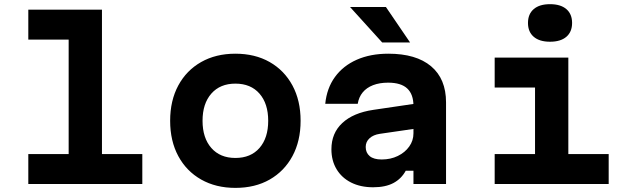

<svg xmlns="http://www.w3.org/2000/svg" viewBox="-20 -895 3040 934"><path d="M117.7 -848H476V-145.6H672.3V0H117.7V-145.6H314V-702.4H117.7Z M1125.1 19Q1030.3 19 958.6 -21.6Q886.9 -62.3 847.3 -135.7Q807.7 -209.2 807.7 -307.4Q807.7 -405.7 847.3 -479.2Q886.9 -552.6 958.5 -593.2Q1030.1 -633.8 1124.9 -633.8Q1220.7 -633.8 1291.9 -593.2Q1363.1 -552.6 1402.7 -479.2Q1442.3 -405.7 1442.3 -307.4Q1442.3 -209.2 1402.7 -135.7Q1363.1 -62.3 1292 -21.6Q1220.9 19 1125.1 19ZM1125 -126.6Q1199.9 -126.6 1242.3 -175.2Q1284.7 -223.9 1284.7 -307.4Q1284.7 -391 1242.3 -439.6Q1199.9 -488.2 1125 -488.2Q1050.7 -488.2 1008 -439.6Q965.3 -391 965.3 -307.4Q965.3 -223.9 1008 -175.2Q1050.7 -126.6 1125 -126.6Z M2001.8 -390.9V-269.3L1827.9 -244Q1796 -239.3 1777.5 -222.2Q1759 -205.2 1759 -180.1Q1759 -151.8 1778.5 -135.5Q1797.9 -119.2 1836.5 -119.2Q1880.3 -119.2 1915.2 -136.3Q1950.2 -153.3 1970.7 -182.2Q1991.3 -211 1991.3 -246.4V-380Q1991.3 -436.3 1961 -464.6Q1930.8 -492.9 1868 -492.9Q1826.4 -492.9 1794.7 -480.7Q1763.1 -468.4 1744.3 -445.5Q1725.5 -422.6 1720.2 -390H1562.2Q1569.7 -465.9 1609.4 -520.5Q1649.1 -575.1 1715.6 -604.5Q1782.1 -633.8 1869 -633.8Q2004.4 -633.8 2077.1 -572.6Q2149.8 -511.4 2149.8 -396.9V0H1991.3V-64.5H1953.8Q1932.5 -25.2 1893.7 -4.6Q1854.9 16 1795.1 16Q1733.7 16 1687.9 -7.1Q1642.2 -30.2 1617.2 -72Q1592.2 -113.7 1592.2 -168.9Q1592.2 -247.4 1645.3 -296.7Q1698.4 -346.1 1796.1 -360.6ZM1974.8 -688.5H1839.1L1682.9 -860.8H1857.4Z M2386.4 -614.9H2744.7V-145.6H2941V0H2386.4V-145.6H2582.7V-469.3H2386.4ZM2655.7 -692Q2604.3 -692 2576.4 -716Q2548.4 -740 2548.4 -783.4Q2548.4 -826.7 2576.4 -850.7Q2604.3 -874.7 2655.7 -874.7Q2707.1 -874.7 2735.1 -850.7Q2763 -826.7 2763 -783.4Q2763 -740 2735.1 -716Q2707.1 -692 2655.7 -692Z"/></svg>

Font: Martian Mono SemiExpanded
Style: Regular
Weight: 400
Width: 6
Monospace: yes
Designer: Roman Shamin
Foundry: Evil Martians
Version: Version 1.000